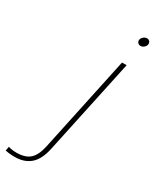

<svg xmlns="http://www.w3.org/2000/svg" viewBox="-381 -716 819 1008"><g transform="rotate(30 28.0 -212.5)"><path d="M159 -625Q159 -637 169.5 -646.5Q180 -656 192 -656Q201 -656 207 -650Q213 -644 213 -635Q213 -623 203 -613.5Q193 -604 181 -604Q172 -604 165.5 -610Q159 -616 159 -625ZM-157 225 -152 200Q-131 207 -103 207Q-49 207 -21.5 181.5Q6 156 18 98L141 -480H169L46 96Q31 168 -5.5 199.5Q-42 231 -100 231Q-132 231 -157 225Z"/></g></svg>

Font: Prompt Thin
Style: Italic
Weight: 250
Italic angle: -12°
Designer: Katatrad Team
Foundry: CadsonDemak
Version: Version 1.001